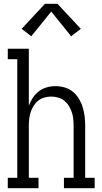

<svg xmlns="http://www.w3.org/2000/svg" viewBox="-20 -992 540 1012"><path d="M21 0V-55H71V-680H21V-735H132V-435Q140 -457 153 -476.5Q166 -496 184.5 -510.5Q203 -525 226 -531.5Q249 -538 273 -538Q297 -538 321 -531Q345 -524 364 -508.5Q383 -493 396 -471.5Q409 -450 416 -426.5Q423 -403 426 -379Q429 -355 429 -330V-55H479V0H317V-55H368V-330Q368 -348 366 -366.5Q364 -385 358 -402Q352 -419 342.5 -434.5Q333 -450 318.5 -461.5Q304 -473 286 -478Q268 -483 250 -483Q232 -483 214 -478Q196 -473 181.5 -461.5Q167 -450 157.5 -434.5Q148 -419 142 -402Q136 -385 134 -366.5Q132 -348 132 -330V-55H183V0ZM145 -801 94 -840 217 -972H283L406 -840L355 -801L250 -931Z"/></svg>

Font: Iosevka Slab Light
Style: Regular
Weight: 300
Monospace: yes
Designer: Belleve Invis
Foundry: Belleve Invis
Version: Version 11.1.0; ttfautohint (v1.8.3)